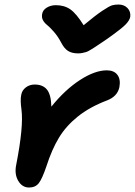

<svg xmlns="http://www.w3.org/2000/svg" viewBox="-20 -857 598 852"><path d="M505.9 -836.9Q530.8 -836.9 545.7 -821.3Q560.5 -805.7 558.1 -783.2Q555.7 -767.1 537.1 -748Q518.6 -729 455.1 -684.1Q444.3 -676.8 425 -663.8Q405.8 -650.9 399.4 -646.7Q393.1 -642.6 380.9 -635.3Q368.7 -627.9 362.1 -626Q355.5 -624 346.2 -622.1Q336.9 -620.1 327.1 -620.1Q298.8 -620.1 281.7 -631.1Q264.6 -642.1 251 -668.9Q236.8 -695.8 218.5 -716.6Q200.2 -737.3 188.7 -746.3Q177.2 -755.4 170.7 -767.3Q164.1 -779.3 167 -794.9Q169.9 -812.5 187.5 -823.2Q205.1 -834 228 -834Q265.6 -834 292.2 -815.4Q318.8 -796.9 351.1 -745.1Q401.9 -787.6 433.3 -808.6Q464.8 -829.6 477.1 -833.3Q489.3 -836.9 505.9 -836.9ZM108.9 -24.9Q78.6 -24.9 61 -54.4Q43.5 -84 51.8 -125Q85.4 -296.4 75.2 -371.1Q69.3 -413.1 74.2 -436Q77.6 -456.1 94.5 -469Q111.3 -481.9 133.8 -481.9Q169.9 -481.9 188.2 -459.7Q206.5 -437.5 208 -383.8Q268.6 -459 335 -502Q401.4 -544.9 454.1 -544.9Q485.8 -544.9 501 -524.9Q516.1 -504.9 509.8 -470.2Q501 -428.7 454.1 -411.1Q377.4 -381.8 325.2 -339.8Q272.9 -297.9 241.5 -245.8Q210 -193.8 186 -119.1Q167 -63 151.9 -43.9Q136.7 -24.9 108.9 -24.9Z"/></svg>

Font: Shantell Sans Irregular Bouncy
Style: Italic
Weight: 600
Italic angle: -11.31°
Designer: Stephen Nixon, Anya Danilova, Shantell Martin
Foundry: Arrow Type
Version: Version 1.006;[9816181b4]